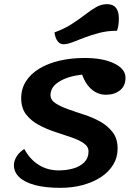

<svg xmlns="http://www.w3.org/2000/svg" viewBox="-20 -879 666 924"><path d="M271 25Q198 25 148 11.5Q98 -2 72.5 -26.5Q47 -51 47 -84Q47 -105 60 -126Q73 -147 97 -162Q123 -113 165.5 -86Q208 -59 263 -59Q301 -59 333.5 -68.5Q366 -78 386 -98.5Q406 -119 406 -150Q406 -174 382.5 -190Q359 -206 322 -218.5Q285 -231 244 -244.5Q203 -258 166 -278Q129 -298 105.5 -328.5Q82 -359 82 -406Q82 -452 105 -488Q128 -524 169.5 -549Q211 -574 266.5 -587Q322 -600 387 -600Q476 -600 530 -573.5Q584 -547 584 -505Q584 -465 557 -444Q530 -423 490 -423Q452 -423 422 -448Q392 -473 375 -520Q306 -512 264.5 -486Q223 -460 223 -422Q223 -398 246.5 -382.5Q270 -367 306 -354Q342 -341 384 -327.5Q426 -314 462 -294Q498 -274 522 -243Q546 -212 546 -164Q546 -121 524.5 -86Q503 -51 465.5 -26.5Q428 -2 378 11.5Q328 25 271 25ZM285 -666Q269 -666 257.5 -680.5Q246 -695 242 -723Q289 -740 324 -762.5Q359 -785 387.5 -807Q416 -829 441.5 -844Q467 -859 495 -859Q552 -859 552 -790Q552 -774 550 -759Q548 -744 543 -731Q498 -731 459 -721Q420 -711 387.5 -698.5Q355 -686 329.5 -676Q304 -666 285 -666Z"/></svg>

Font: Lemonada Medium
Style: Regular
Weight: 500
Designer: Mohamed Gaber (Arabic), Eduardo Tunni (Latin)
Foundry: Kief Type Foundry
Version: Version 4.004; ttfautohint (v1.8.2)